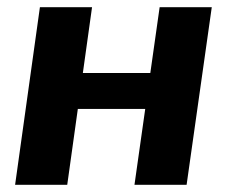

<svg xmlns="http://www.w3.org/2000/svg" viewBox="-20 -514 643 534"><path d="M236 -494 167 0H22L91 -494ZM407 -311 393 -211H190L204 -311ZM569 -494 499 0H354L424 -494Z"/></svg>

Font: Exo 2
Style: Bold Italic
Weight: 700
Italic angle: -8°
Designer: Natanael Gama
Foundry: Natanael Gama
Version: Version 2.010